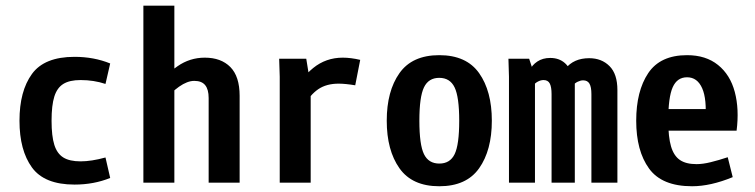

<svg xmlns="http://www.w3.org/2000/svg" viewBox="-20 -645 2665 678"><path d="M264.6 -362.3Q225.6 -362.3 203.6 -348.6Q181.6 -335 171.9 -304.2Q162.1 -273.4 162.1 -218.8Q162.1 -164.1 171.9 -133.3Q181.6 -102.5 203.6 -88.9Q225.6 -75.2 264.6 -75.2Q302.7 -75.2 352.5 -88.9L369.1 -16.6Q311.5 6.8 243.2 6.8Q136.7 6.8 92.8 -53.7Q48.8 -114.3 48.8 -218.8Q48.8 -323.2 92.8 -383.8Q136.7 -444.3 243.2 -444.3Q311.5 -444.3 369.1 -420.9L352.5 -348.6Q311.5 -362.3 264.6 -362.3Z M486.3 -625H595.7V0H486.3ZM666 -359.4Q641.6 -359.4 612.3 -338.9Q583 -318.4 558.6 -285.2L515.6 -326.2Q563.5 -380.9 606.9 -411.1Q650.4 -441.4 703.1 -441.4Q760.7 -441.4 793.5 -408.2Q826.2 -375 826.2 -306.6V0H716.8V-298.8Q716.8 -329.1 704.6 -344.2Q692.4 -359.4 666 -359.4Z M967.8 -374 965.8 -437.5H1061.5L1077.1 -340.8V0H967.8ZM1190.4 -441.4Q1218.8 -441.4 1252 -433.6L1234.4 -343.8Q1199.2 -349.6 1175.8 -349.6Q1132.8 -349.6 1104 -330.1Q1075.2 -310.5 1052.7 -270.5L1008.8 -303.7Q1041 -368.2 1085.9 -404.8Q1130.9 -441.4 1190.4 -441.4Z M1345.7 -218.8Q1345.7 -323.2 1390.6 -386.7Q1435.5 -450.2 1531.2 -450.2Q1627 -450.2 1671.9 -386.7Q1716.8 -323.2 1716.8 -218.8Q1716.8 -114.3 1671.9 -50.8Q1627 12.7 1531.2 12.7Q1435.5 12.7 1390.6 -50.8Q1345.7 -114.3 1345.7 -218.8ZM1601.6 -218.7Q1601.6 -302.7 1585.3 -336.4Q1569.1 -370.1 1531.1 -370.1Q1493.2 -370.1 1477.1 -336.4Q1460.9 -302.7 1460.9 -218.7Q1460.9 -133.8 1477.2 -100.6Q1493.4 -67.4 1531.4 -67.4Q1569.3 -67.4 1585.4 -100.6Q1601.6 -133.8 1601.6 -218.7Z M1777.3 -374 1775.4 -437.5H1848.6L1869.1 -375V0H1777.3ZM1899.4 -362.3Q1889.6 -362.3 1879.4 -356.9Q1869.1 -351.6 1862.3 -341.8L1850.6 -396.5Q1858.4 -415 1877.4 -427.7Q1896.5 -440.4 1922.9 -440.4Q1954.1 -440.4 1974.6 -422.4Q1995.1 -404.3 2000 -373H2009.8V0H1927.7V-312.5Q1927.7 -337.9 1921.4 -350.1Q1915 -362.3 1899.4 -362.3ZM2039.1 -361.3Q2030.3 -361.3 2020 -356.4Q2009.8 -351.6 2002 -341.8L1976.6 -402.3Q1991.2 -420.9 2012.2 -430.2Q2033.2 -439.5 2060.5 -439.5Q2104.5 -439.5 2132.3 -411.6Q2160.2 -383.8 2160.2 -327.1V0H2068.4V-312.5Q2068.4 -337.9 2061.5 -349.6Q2054.7 -361.3 2039.1 -361.3Z M2406.2 -450.2Q2472.7 -450.2 2515.6 -415.5Q2558.6 -380.9 2574.7 -320.3Q2590.8 -259.8 2581.1 -183.6H2287.1V-259.8H2509.8L2470.7 -218.8Q2476.6 -294.9 2459.5 -333.5Q2442.4 -372.1 2406.2 -372.1Q2371.1 -372.1 2355.5 -336.9Q2339.8 -301.8 2339.8 -218.8Q2339.8 -161.1 2349.6 -127.9Q2359.4 -94.7 2380.9 -80.1Q2402.3 -65.4 2439.5 -65.4Q2461.9 -65.4 2489.7 -72.3Q2517.6 -79.1 2549.8 -89.8L2567.4 -19.5Q2489.3 12.7 2423.8 12.7Q2317.4 12.7 2272 -49.8Q2226.6 -112.3 2226.6 -218.8Q2226.6 -323.2 2269 -386.7Q2311.5 -450.2 2406.2 -450.2Z"/></svg>

Font: Sudo Var
Style: Regular
Weight: 400
Monospace: yes
Designer: Jens Kutilek
Foundry: Jens Kutilek
Version: Version 0.065;FEAKit 1.0